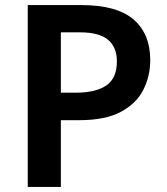

<svg xmlns="http://www.w3.org/2000/svg" viewBox="-20 -734 655 754"><path d="M300 -714Q439 -714 504.5 -657.5Q570 -601 570 -498Q570 -436 543.5 -382.5Q517 -329 456 -295.5Q395 -262 290 -262H219V0H89V-714ZM294 -607H219V-370H278Q355 -370 397 -398Q439 -426 439 -493Q439 -549 404 -578Q369 -607 294 -607Z"/></svg>

Font: Noto Sans Canadian Aboriginal SemiBold
Style: Regular
Weight: 600
Designer: Monotype Design Team, Typotheque's Kevin King
Foundry: Monotype Imaging Inc.
Version: Version 2.004; ttfautohint (v1.8.4.7-5d5b)